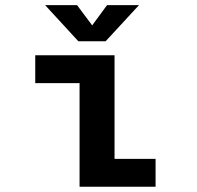

<svg xmlns="http://www.w3.org/2000/svg" viewBox="-20 -710 750 730"><path d="M415.5 -106H571.5V0H282.5V-394H114V-500H415.5ZM508.5 -690.5 381.5 -553H278L151.5 -690.5H273L330.5 -613.5L387 -690.5Z"/></svg>

Font: League Mono SemiBold
Style: Regular
Weight: 600
Width: 6
Designer: Tyler Finck
Foundry: The League of Moveable Type / Tyler Finck
Version: Version 2.300;RELEASE